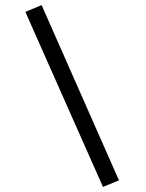

<svg xmlns="http://www.w3.org/2000/svg" viewBox="-20 -728 574 757"><path d="M449 -17 386 9 80 -681 144 -708Z"/></svg>

Font: TypoPRO Titillium Text
Style: 250 wt
Weight: 300
Designer: Accademia di Belle Arti di Urbino and others
Foundry: Accademia di Belle Arti di Urbino and others.
Version: Version 25.000